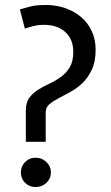

<svg xmlns="http://www.w3.org/2000/svg" viewBox="-20 -753 448 773"><path d="M84 -308Q84 -341 99 -360.5Q114 -380 134.5 -392.5Q155 -405 179.5 -416.5Q204 -428 225.5 -443.5Q247 -459 261 -482.5Q275 -506 275 -544Q275 -595 243 -624Q211 -653 157 -653Q142 -653 128.5 -651Q115 -649 80 -638L60 -715Q102 -728 121 -730.5Q140 -733 164 -733Q207 -733 243.5 -720Q280 -707 307 -684Q334 -661 349.5 -627.5Q365 -594 365 -554Q365 -505 350 -473Q335 -441 313 -419.5Q291 -398 264.5 -383.5Q238 -369 216 -357.5Q194 -346 179 -333.5Q164 -321 164 -300V-182H84ZM64 -59Q64 -83 81 -100.5Q98 -118 123 -118Q149 -118 167 -100.5Q185 -83 185 -59Q185 -34 167 -17Q149 0 123 0Q98 0 81 -17Q64 -34 64 -59Z"/></svg>

Font: Actor
Style: Regular
Weight: 400
Designer: Thomas Junold
Foundry: Thomas Junold
Version: Version 1.001